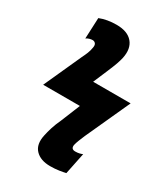

<svg xmlns="http://www.w3.org/2000/svg" viewBox="-182 -809 793 905"><g transform="rotate(30 214.5 -357.0)"><path d="M241 10Q188 10 160.5 -19Q133 -48 145 -102Q149 -122 157 -147.5Q165 -173 179 -203L221 -306H21L113 -509Q122 -527 128 -542Q134 -557 137 -575Q140 -590 134 -597.5Q128 -605 118 -605Q111 -605 101.5 -602.5Q92 -600 84 -594L89 -708Q129 -724 180 -724Q240 -724 267.5 -691.5Q295 -659 283 -603Q279 -586 272.5 -567.5Q266 -549 252 -516L218 -436H422L312 -195Q304 -176 298 -161Q292 -146 289 -133Q285 -109 309 -109Q322 -109 332 -111.5Q342 -114 348 -117L324 0Q312 3 289.5 6.5Q267 10 241 10Z"/></g></svg>

Font: Noto Sans ExtraCondensed ExtraBold
Style: Italic
Weight: 800
Width: 2
Italic angle: -12°
Designer: Monotype Design Team
Foundry: Monotype Imaging Inc.
Version: Version 2.013; ttfautohint (v1.8.4.7-5d5b)